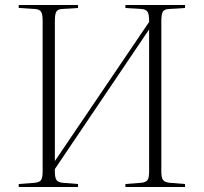

<svg xmlns="http://www.w3.org/2000/svg" viewBox="-20 -750 817 770"><path d="M55 0V-12L120 -17Q139 -19 145 -28.5Q151 -38 151 -63V-666Q151 -692 145 -702.5Q139 -713 119 -714L55 -718V-730H293V-718L229 -714Q211 -713 205.5 -702.5Q200 -692 200 -665V-104L578 -662V-666Q578 -693 571.5 -703Q565 -713 545 -714L483 -718V-730H722V-718L658 -714Q639 -713 633 -703Q627 -693 627 -665V-62Q627 -37 634 -28Q641 -19 660 -17L722 -12V0H483V-12L547 -17Q566 -19 572 -28.5Q578 -38 578 -63V-632L200 -72V-62Q200 -39 206 -29Q212 -19 231 -17L293 -12V0Z"/></svg>

Font: Display Extralight
Style: Regular
Weight: 200
Designer: Latin by Veronika Burian and Jose Scaglione. Greek by Irene Vlachou. Cyrillic by Vera Evstafieva.
Foundry: TypeTogether
Version: Version 3.002